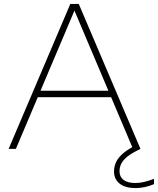

<svg xmlns="http://www.w3.org/2000/svg" viewBox="-20 -760 806 980"><path d="M24 0 339 -740H382L697 0H659L354 -720H366L61 0ZM161 -264 171 -297H550L560 -264ZM672 200Q619 200 590.5 177.2Q562 154.5 562 115Q562 89.5 573.2 66Q584.5 42.5 611.2 20.2Q638 -2 685 -24L697 0Q654.5 20 631.2 38.5Q608 57 599 75.5Q590 94 590 114Q590 142.5 610.5 158.2Q631 174 670 174Q693.5 174 715.2 168.8Q737 163.5 766 153V180Q743 189.5 719.2 194.8Q695.5 200 672 200Z"/></svg>

Font: Encode Sans SC Expanded Thin
Style: Regular
Weight: 250
Width: 7
Designer: Multiple Designers
Foundry: Impallari Type
Version: Version 3.002